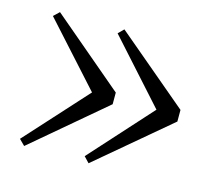

<svg xmlns="http://www.w3.org/2000/svg" viewBox="-73 -586 687 622"><g transform="rotate(15 270.0 -274.5)"><path d="M272 -499 515 -294V-255L272 -50L254 -69L459 -296V-253L254 -481ZM56 -499 298 -294V-255L56 -50L37 -69L243 -296V-253L37 -481Z"/></g></svg>

Font: Noto Serif TC
Style: Regular
Weight: 400
Designer: Ryoko NISHIZUKA  (kana & ideographs); Frank Grießhammer (Latin, Greek & Cyrillic); Wenlong ZHANG  (bopomofo); Sandoll Co
Foundry: Adobe
Version: Version 2.003-H1;hotconv 1.1.1;makeotfexe 2.6.0